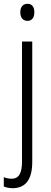

<svg xmlns="http://www.w3.org/2000/svg" viewBox="-41 -751 267 1012"><path d="M66 -686C66 -658 80 -641 104 -641C127 -641 140 -658 140 -686C140 -713 129 -731 104 -731C79 -731 66 -713 66 -686ZM27 241C91 240 129 199 129 102V-532H75V100C75 163 58 191 20 191C6 191 -8 188 -21 183V232C-9 237 7 241 27 241Z"/></svg>

Font: Noto Sans Gujarati Condensed Light
Style: Regular
Weight: 300
Width: 3
Designer: Jelle Bosma - Monotype Design Team, Universal Thirst
Foundry: Monotype Imaging Inc.
Version: Version 2.106